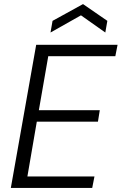

<svg xmlns="http://www.w3.org/2000/svg" viewBox="-20 -919 595 939"><path d="M33 0 157 -700H555L544 -644H216L170 -380H468L459 -324H160L114 -56H442L431 0ZM227 -760 237 -817 386 -899 505 -817 495 -760 376 -844Z"/></svg>

Font: DM Sans 20pt Light
Style: Italic
Weight: 300
Italic angle: -10°
Version: Version 4.004;gftools[0.9.30]